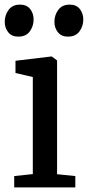

<svg xmlns="http://www.w3.org/2000/svg" viewBox="-28 -811 380 831"><path d="M33.5 0V-49L114 -57.5V-477.5L39 -495V-548L194 -566.5H196L219 -549.5V-57L298 -49V0ZM50.5 -652.5Q22.5 -652.5 7.5 -671.5Q-7.5 -690.5 -7.5 -716.5Q-7.5 -745.5 9.2 -768.2Q26 -791 58 -791H59Q87.5 -791 102.5 -772Q117.5 -753 117.5 -726.5Q117.5 -698 101 -675.2Q84.5 -652.5 51.5 -652.5ZM265.5 -652.5Q237.5 -652.5 222.5 -671.5Q207.5 -690.5 207.5 -716.5Q207.5 -745.5 224.2 -768.2Q241 -791 273 -791H274Q302.5 -791 317.5 -772Q332.5 -753 332.5 -726.5Q332.5 -698 316 -675.2Q299.5 -652.5 266.5 -652.5Z"/></svg>

Font: Merriweather 20pt
Style: Regular
Weight: 400
Version: Version 2.100